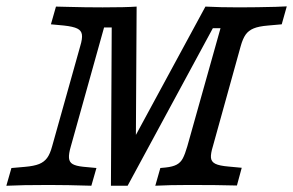

<svg xmlns="http://www.w3.org/2000/svg" viewBox="-22 -592 934 612"><path d="M242.6 -60.5 285.4 -56.5 269.2 0Q192.5 -2.4 134.1 -2.4Q46.2 -2.4 -1.8 0.1L14.4 -56.4L57.7 -60.2Q86.6 -62.7 102.7 -69.2Q118.7 -75.7 128.2 -88.6Q137.7 -101.5 144.2 -125.8L233.8 -445.2Q241 -468.8 239.1 -481.8Q237.3 -494.7 224.3 -501Q211.3 -507.4 182 -510.6L140.3 -514.5L156.4 -571Q175.3 -570.9 193.5 -570.1Q220.5 -569.3 249.2 -568.9Q278 -568.5 305.1 -568.5H305.2Q379.4 -568.5 413.5 -571L410.7 -80.3L365 -76.7L632.8 -571Q679.6 -568.5 741 -568.5H738.4Q768.2 -568.6 798 -569Q827.8 -569.4 856.8 -570.2Q875.5 -570.9 892.1 -571.7L876 -514.5L832.2 -510.6Q802.7 -508.2 786.5 -501.4Q770.2 -494.7 761 -481.7Q751.9 -468.8 745.3 -445.2L656.6 -125.8Q649.3 -102.1 650.4 -89.2Q651.6 -76.3 664.5 -69.9Q677.5 -63.5 706.8 -61.1L748.5 -57.2L733.2 -0.7Q671.2 -2.4 584.4 -2.4H580.8H581.2Q517.8 -2.4 473 0L489.1 -56.5L506.1 -58.1Q528.8 -60.5 541.3 -67.3Q553.9 -74.1 560.8 -87.4Q567.8 -100.7 575.1 -125.8L680.9 -502.2H656.5L384.8 0H331.6L334.1 -504.4H309.7L203.9 -125.8Q196.7 -101.6 197.9 -88.3Q199.1 -75 209.6 -69Q220 -62.9 242.6 -60.5Z"/></svg>

Font: Playfair Micro SmCond SmLight
Style: Italic
Weight: 360
Width: 4
Italic angle: -15.6°
Designer: Claus Eggers Sørensen
Foundry: Claus Eggers Sørensen
Version: Version 2.203;Glyphs 3.3 (3326)